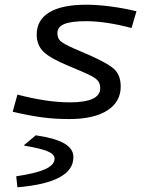

<svg xmlns="http://www.w3.org/2000/svg" viewBox="-20 -495 654 816"><path d="M493 -127Q493 -62 436 -25.5Q379 11 274 11Q215 11 161 4Q107 -3 34 -20L54 -93Q115 -77 171 -68.5Q227 -60 277 -60Q341 -60 373.5 -75Q406 -90 406 -120Q406 -143 391.5 -156.5Q377 -170 335 -188L269 -216Q194 -247 165 -275Q136 -303 136 -348Q136 -410 189.5 -442.5Q243 -475 348 -475Q393 -475 450.5 -467.5Q508 -460 560 -447L539 -376Q486 -390 437 -397.5Q388 -405 346 -405Q283 -405 253.5 -393Q224 -381 224 -354Q224 -333 236.5 -321Q249 -309 294 -289L359 -261Q441 -225 467 -199.5Q493 -174 493 -127ZM292 173Q292 227 232.5 259Q173 291 54 301L49 255L50 254Q132 242 172 224Q212 206 212 179Q212 160 181 147.5Q150 135 83 124V121L132 80Q214 92 253 114.5Q292 137 292 173Z"/></svg>

Font: Intel One Mono
Style: Italic
Weight: 400
Italic angle: -16°
Monospace: yes
Designer: Fred Shallcrass
Foundry: Frere-Jones Type LLC
Version: Version 1.400;hotconv 1.1.0;makeotfexe 2.6.0;FJTRelease1.4